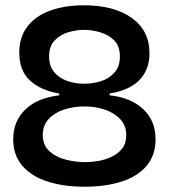

<svg xmlns="http://www.w3.org/2000/svg" viewBox="-20 -694 639 727"><path d="M300 13Q220 13 159 -7Q98 -27 64 -67Q30 -107 30 -167Q30 -234 75 -278.5Q120 -323 204 -333V-340Q133 -352 93 -389.5Q53 -427 53 -494Q53 -554 84 -594Q115 -634 170.5 -654Q226 -674 298 -674Q412 -674 479 -626Q546 -578 546 -493Q546 -430 508 -391Q470 -352 395 -340V-333Q475 -325 522 -281Q569 -237 569 -167Q569 -106 535 -66Q501 -26 440.5 -6.5Q380 13 300 13ZM299 -377Q333 -377 363.5 -387Q394 -397 414 -420Q434 -443 434 -480Q434 -520 412 -541.5Q390 -563 358.5 -572Q327 -581 299 -581Q268 -581 237.5 -571.5Q207 -562 186.5 -540.5Q166 -519 166 -481Q166 -444 185 -421Q204 -398 234.5 -387.5Q265 -377 299 -377ZM301 -80Q325 -80 352 -84.5Q379 -89 403 -100.5Q427 -112 442.5 -131.5Q458 -151 458 -182Q458 -218 436 -242Q414 -266 378 -278.5Q342 -291 300 -291Q258 -291 222 -279Q186 -267 164 -243Q142 -219 142 -183Q142 -143 168 -120.5Q194 -98 231 -89Q268 -80 301 -80Z"/></svg>

Font: Bricolage Grotesque 96pt Medium
Style: Regular
Weight: 500
Designer: Mathieu Triay
Foundry: Atelier Triay
Version: Version 1.001; ttfautohint (v1.8.4.7-5d5b);gftools[0.9.33.de